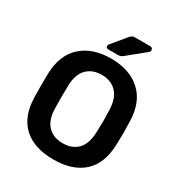

<svg xmlns="http://www.w3.org/2000/svg" viewBox="-208 -1037 1110 1188"><g transform="rotate(30 347.5 -443.5)"><path d="M348 10Q211 10 135 -59Q59 -128 55 -264Q54 -293 54 -349Q54 -406 55 -435Q59 -568 137 -639Q215 -710 348 -710Q480 -710 558.5 -639Q637 -568 641 -435Q643 -377 643 -349Q643 -322 641 -264Q637 -128 560.5 -59Q484 10 348 10ZM348 -106Q415 -106 454 -146Q493 -186 496 -269Q498 -329 498 -350Q498 -373 496 -431Q493 -513 453 -553.5Q413 -594 348 -594Q282 -594 242 -553.5Q202 -513 200 -431Q199 -402 199 -350Q199 -299 200 -269Q202 -187 241.5 -146.5Q281 -106 348 -106ZM302 -750Q286 -750 286 -766Q286 -774 291 -779L373 -878Q382 -889 389.5 -893Q397 -897 410 -897H518Q527 -897 532 -891.5Q537 -886 537 -877Q537 -870 532 -865L407 -763Q398 -756 390.5 -753Q383 -750 372 -750Z"/></g></svg>

Font: Rubik AZ
Style: Regular
Weight: 500
Designer: Hubert and Fischer
Foundry: Hubert & Fischer
Version: Version 2.000